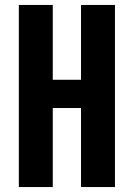

<svg xmlns="http://www.w3.org/2000/svg" viewBox="-20 -755 540 775"><path d="M56 0V-735H193V-433H307V-735H444V0H307V-319H193V0Z"/></svg>

Font: Iosevka Curly Heavy
Style: Regular
Weight: 900
Monospace: yes
Designer: Belleve Invis
Foundry: Belleve Invis
Version: Version 22.1.2; ttfautohint (v1.8.4)